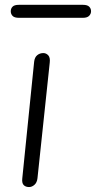

<svg xmlns="http://www.w3.org/2000/svg" viewBox="-20 -756 388 776"><path d="M97.5 0Q83.5 0 75.8 -8Q68 -16 70 -34.5L118 -506.5Q120 -524.5 130.5 -533Q141 -541.5 155 -541.5Q166.5 -541.5 175 -532.5Q183.5 -523.5 181 -502.5L131.5 -36Q129.5 -18 119.2 -9Q109 0 97.5 0ZM56.5 -684Q38 -684 30.8 -691.8Q23.5 -699.5 23.5 -710.5Q23.5 -721.5 30.8 -729Q38 -736.5 56.5 -736.5H315Q333 -736.5 340.5 -729Q348 -721.5 348 -710.5Q348 -700 340.2 -692Q332.5 -684 315 -684Z"/></svg>

Font: Edu SA Hand
Style: Regular
Weight: 400
Designer: Tina and Corey Anderson, Eben Sorkin, Mirko Velimirovic
Foundry: Google for Education
Version: Version 2.000